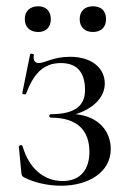

<svg xmlns="http://www.w3.org/2000/svg" viewBox="-20 -580 409 612"><path d="M180 -3C119 -3 72 -44 52 -114C50 -120 40 -117 40 -113L48 -30C49 -20 50 -18 60 -13C88 1 130 12 175 12C262 12 333 -31 333 -105C333 -161 295 -209 221 -216C279 -234 314 -271 314 -314C314 -360 276 -399 203 -399C149 -399 124 -379 103 -379C94 -379 84 -385 88 -405C89 -408 77 -411 76 -407L51 -283C50 -280 61 -277 63 -281C86 -342 116 -379 174 -379C226 -379 251 -349 251 -293C251 -246 223 -216 142 -216C135 -216 136 -205 142 -205C231 -205 265 -160 265 -96C265 -43 239 -3 180 -3ZM102 -478C126 -478 142 -493 142 -519C142 -544 127 -560 102 -560C76 -560 59 -545 59 -519C59 -494 75 -478 102 -478ZM276 -478C302 -478 318 -493 318 -519C318 -545 303 -560 276 -560C251 -560 234 -545 234 -519C234 -494 250 -478 276 -478Z"/></svg>

Font: Cormorant Garamond
Style: Regular
Weight: 400
Designer: Christian Thalmann (Catharsis Fonts)
Foundry: Catharsis Fonts
Version: Version 4.002;Glyphs 3.4 (3410)